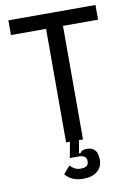

<svg xmlns="http://www.w3.org/2000/svg" viewBox="-98 -759 714 1029"><g transform="rotate(-10 259.0 -245.0)"><path d="M270 208Q207 208 173 166L209 125Q219 136 232.5 144Q246 152 267 152Q287 152 298 144.5Q309 137 309 119Q309 101 298 93.5Q287 86 267 86H218L234 0H213V-618H22V-698H496V-618H305V0H283L271 70H279Q284 62 292 57.5Q300 53 316 53Q375 53 375 123Q375 162 347 185Q319 208 270 208Z"/></g></svg>

Font: IBM Plex Sans Cond Text
Style: Regular
Weight: 450
Width: 3
Designer: Mike Abbink, Paul van der Laan, Pieter van Rosmalen
Foundry: Bold Monday
Version: Version 1.3